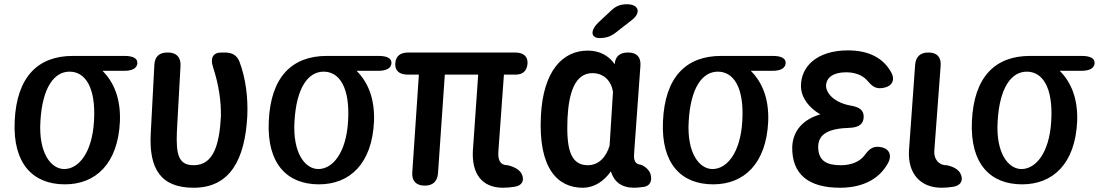

<svg xmlns="http://www.w3.org/2000/svg" viewBox="-20 -835 5173 903"><path d="M285 32C430 32 535 -65 544 -264C548 -373 515 -449 462 -502H565C602 -502 624 -514 626 -537C628 -560 606 -572 566 -572H322C160 -572 58 -475 49 -264C40 -65 135 32 285 32ZM170 -264C179 -424 235 -498 307 -498C381 -498 432 -424 422 -264C413 -115 349 -40 282 -40C220 -40 161 -115 170 -264Z M706 -530 689 -208C680 -42 735 48 891 48C1062 48 1132 -85 1143 -288C1147 -375 1136 -465 1107 -543C1095 -575 1072 -588 1038 -588H1021C981 -588 968 -561 982 -519C1010 -434 1020 -357 1019 -288C1012 -156 985 -58 891 -58C821 -58 807 -105 812 -218L829 -526C831 -565 810 -588 771 -588H767C729 -588 708 -569 706 -530Z M1480 32C1625 32 1730 -65 1739 -264C1743 -373 1710 -449 1657 -502H1760C1797 -502 1819 -514 1821 -537C1823 -560 1801 -572 1761 -572H1517C1355 -572 1253 -475 1244 -264C1235 -65 1330 32 1480 32ZM1365 -264C1374 -424 1430 -498 1502 -498C1576 -498 1627 -424 1617 -264C1608 -115 1544 -40 1477 -40C1415 -40 1356 -115 1365 -264Z M2402 -588H1900C1862 -588 1841 -571 1839 -536C1837 -502 1859 -484 1898 -484H1950L1919 -24C1916 15 1937 38 1977 38H1978C2016 38 2037 18 2040 -20L2072 -484H2229L2204 -127C2198 -20 2245 48 2346 48C2364 48 2384 46 2402 43C2437 37 2448 12 2433 -18C2417 -49 2367 -58 2367 -58C2330 -58 2321 -86 2324 -124L2350 -484H2404C2439 -484 2458 -501 2461 -536C2463 -570 2442 -588 2402 -588Z M2855 -786 2795 -730C2755 -692 2758 -656 2800 -656C2829 -656 2852 -663 2875 -681L2952 -741C2997 -776 2984 -815 2929 -815C2899 -815 2877 -807 2855 -786ZM2524 -290C2511 -41 2604 48 2721 48C2774 48 2820 18 2853 -29C2868 20 2903 48 2963 48C2977 48 2992 46 3008 44C3037 39 3048 17 3040 -14C3032 -46 2995 -60 2995 -60C2957 -64 2961 -95 2963 -124L2992 -526C2995 -566 2975 -588 2935 -588H2933C2895 -588 2874 -570 2871 -533C2842 -575 2798 -597 2744 -597C2624 -597 2534 -498 2524 -290ZM2649 -279C2655 -398 2684 -491 2766 -491C2819 -491 2854 -456 2863 -404L2847 -150C2832 -100 2799 -58 2744 -58C2656 -58 2644 -151 2649 -279Z M3334 32C3479 32 3584 -65 3593 -264C3597 -373 3564 -449 3511 -502H3614C3651 -502 3673 -514 3675 -537C3677 -560 3655 -572 3615 -572H3371C3209 -572 3107 -475 3098 -264C3089 -65 3184 32 3334 32ZM3219 -264C3228 -424 3284 -498 3356 -498C3430 -498 3481 -424 3471 -264C3462 -115 3398 -40 3331 -40C3269 -40 3210 -115 3219 -264Z M4130 -421C4171 -426 4192 -454 4173 -492C4136 -561 4068 -598 3968 -598C3821 -598 3746 -521 3747 -429C3748 -375 3785 -328 3838 -297C3761 -275 3710 -224 3706 -146C3703 -14 3784 48 3931 48C4041 48 4120 4 4159 -73C4177 -112 4156 -140 4117 -144C4083 -148 4066 -132 4045 -103C4021 -73 3982 -58 3935 -58C3871 -58 3830 -76 3828 -141C3827 -205 3876 -231 3979 -234C4019 -236 4041 -252 4042 -284C4043 -316 4023 -331 3983 -338C3907 -351 3867 -393 3865 -430C3865 -470 3899 -495 3959 -495C3999 -495 4034 -483 4057 -458C4080 -432 4095 -416 4130 -421Z M4284 -530 4255 -127C4249 -19 4308 48 4409 48C4428 48 4447 46 4466 43C4501 36 4512 11 4497 -19C4481 -51 4431 -58 4431 -58C4393 -58 4372 -89 4374 -124L4404 -526C4407 -566 4387 -588 4347 -588H4346C4308 -588 4287 -568 4284 -530Z M4787 32C4932 32 5037 -65 5046 -264C5050 -373 5017 -449 4964 -502H5067C5104 -502 5126 -514 5128 -537C5130 -560 5108 -572 5068 -572H4824C4662 -572 4560 -475 4551 -264C4542 -65 4637 32 4787 32ZM4672 -264C4681 -424 4737 -498 4809 -498C4883 -498 4934 -424 4924 -264C4915 -115 4851 -40 4784 -40C4722 -40 4663 -115 4672 -264Z"/></svg>

Font: 寒蝉团圆体 Round
Style: Regular
Weight: 500
Designer: 寒蝉字型
Version: Version 2.700;Glyphs 3.1.1 (3135)